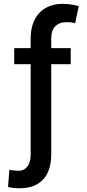

<svg xmlns="http://www.w3.org/2000/svg" viewBox="-20 -780 454 1004"><path d="M349.8 -528.4H247.9V-579.2C248.2 -635.7 277 -664.1 330.3 -664.1C349.4 -664.1 362.2 -661.6 372.9 -658.7L392 -747.9C371.8 -754.6 336.3 -759.9 307.9 -759.9C208.5 -759.9 140.6 -696.7 140.3 -579.2V-528.4H54.3V-444.2H140.3V27.7C140.3 80.6 117.2 112.9 76.7 112.9C66.8 112.9 39.4 111.2 29.1 107.2L22 197.4C43 203.1 61.8 204.5 83.1 204.5C188.6 204.5 247.9 142.4 247.9 27.7V-444.2H349.8Z"/></svg>

Font: Magic Ui Pro Medium
Style: Regular
Weight: 500
Designer: Stefan Endress, Andreas Faust
Version: Version 1.000;FEAKit 1.0